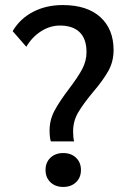

<svg xmlns="http://www.w3.org/2000/svg" viewBox="-20 -729 500 759"><path d="M176 -213Q176 -255 195.5 -291.5Q215 -328 253 -378Q288 -424 305 -456Q322 -488 322 -523Q322 -575 295 -601.5Q268 -628 217 -628Q178 -628 142.5 -605.5Q107 -583 84 -544L30 -606Q59 -655 110.5 -682Q162 -709 228 -709Q324 -709 376.5 -661.5Q429 -614 429 -531Q429 -486 408.5 -449Q388 -412 347 -364Q308 -317 288.5 -283.5Q269 -250 269 -209Q269 -185 273 -170H181Q176 -185 176 -213ZM160 -57Q160 -87 179.5 -105.5Q199 -124 230 -124Q261 -124 280.5 -105.5Q300 -87 300 -57Q300 -27 280.5 -8.5Q261 10 230 10Q199 10 179.5 -8.5Q160 -27 160 -57Z"/></svg>

Font: Sarabun Medium
Style: Regular
Weight: 500
Designer: Suppakit Chalermlarp | Katatrad Co.,Ltd.
Foundry: Cadson Demak Co.,Ltd.
Version: Version 1.000; ttfautohint (v1.6)